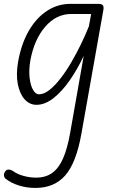

<svg xmlns="http://www.w3.org/2000/svg" viewBox="-35 -520 587 969"><path d="M144 428.5Q99 428.5 59.8 416Q20.5 403.5 -6 382.5Q-14.5 375.5 -15 364.2Q-15.5 353 -6.5 342.5Q-1 335.5 9.2 335.8Q19.5 336 30.5 343Q51 358.5 83 367.5Q115 376.5 146.5 376.5Q196 376.5 229.2 352.2Q262.5 328 284 278Q305.5 228 319 151L387.5 -238Q355 -169 315.8 -113Q276.5 -57 234 -24Q191.5 9 149 9Q114.5 9 89.5 -18.5Q64.5 -46 54.8 -95.8Q45 -145.5 57 -212Q73.5 -301.5 111.2 -366Q149 -430.5 202.8 -465.5Q256.5 -500.5 320.5 -500.5H460.5Q479.5 -500.5 484.5 -493Q489.5 -485.5 486.5 -468.5L376 154Q350 301.5 294.5 365Q239 428.5 144 428.5ZM161.5 -44Q187 -44 215 -66.2Q243 -88.5 271.5 -125.5Q300 -162.5 326.2 -207.8Q352.5 -253 375 -299.8Q397.5 -346.5 413.5 -387L425 -449.5H325Q249.5 -449.5 193.8 -385.8Q138 -322 118 -214.5Q110 -165.5 114.5 -126.8Q119 -88 132 -66Q145 -44 161.5 -44Z"/></svg>

Font: Edu AU VIC WA NT Hand
Style: Regular
Weight: 400
Designer: Tina and Corey Anderson, Eben Sorkin, Mirko Velimirovic
Foundry: Google for Education
Version: Version 1.001